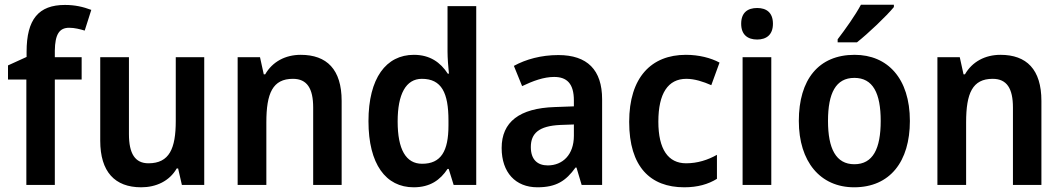

<svg xmlns="http://www.w3.org/2000/svg" viewBox="-20 -786 4514 816"><path d="M327 -448V-543H213V-571C214 -640 232 -668 274 -668C297 -668 320 -662 340 -656L368 -744C333 -757 299 -765 256 -765C144 -765 93 -704 93 -566V-544L14 -508V-448H92V0H213V-448Z M848 -543H727V-272C727 -155 700 -92 611 -92C554 -92 528 -133 528 -216V-543H406V-188C406 -56 468 10 580 10C643 10 700 -16 731 -70H737L753 0H848Z M1258 -553C1193 -553 1138 -524 1107 -470H1101L1085 -543H990V0H1112V-266C1112 -390 1139 -451 1225 -451C1285 -451 1311 -410 1311 -329V0H1432V-357C1432 -491 1369 -553 1258 -553Z M1738 10C1808 10 1851 -21 1882 -68H1887L1908 0H2004V-760H1882V-567C1882 -540 1885 -500 1888 -473H1883C1852 -521 1807 -553 1739 -553C1621 -553 1546 -454 1546 -271C1546 -88 1620 10 1738 10ZM1774 -90C1705 -90 1670 -151 1670 -270C1670 -386 1705 -451 1773 -451C1857 -451 1886 -391 1886 -274V-253C1886 -143 1854 -90 1774 -90Z M2353 -552C2280 -552 2215 -534 2164 -506L2199 -420C2245 -442 2291 -459 2335 -459C2389 -459 2419 -431 2419 -359V-334L2337 -331C2188 -326 2112 -268 2112 -157C2112 -53 2171 10 2264 10C2344 10 2385 -17 2426 -74H2430L2452 0H2539V-364C2539 -489 2476 -552 2353 -552ZM2362 -255 2419 -257V-209C2419 -128 2371 -83 2308 -83C2264 -83 2236 -108 2236 -161C2236 -219 2270 -251 2362 -255Z M2888 10C2945 10 2990 -3 3027 -26V-128C2988 -106 2944 -92 2896 -92C2820 -92 2778 -151 2778 -269C2778 -389 2819 -451 2897 -451C2932 -451 2969 -439 3003 -424L3038 -520C3001 -540 2950 -553 2895 -553C2748 -553 2654 -457 2654 -268C2654 -77 2744 10 2888 10Z M3198 -752C3158 -752 3130 -733 3130 -685C3130 -638 3158 -618 3198 -618C3237 -618 3265 -638 3265 -685C3265 -733 3237 -752 3198 -752ZM3258 -543H3136V0H3258Z M3779 -756V-766H3639C3615 -721 3573 -662 3540 -619V-606H3622C3669 -643 3748 -718 3779 -756ZM3847 -272C3847 -453 3752 -553 3612 -553C3459 -553 3375 -448 3375 -272C3375 -99 3466 10 3610 10C3763 10 3847 -100 3847 -272ZM3499 -272C3499 -390 3532 -455 3611 -455C3690 -455 3723 -390 3723 -272C3723 -154 3690 -88 3611 -88C3533 -88 3499 -154 3499 -272Z M4232 -553C4167 -553 4112 -524 4081 -470H4075L4059 -543H3964V0H4086V-266C4086 -390 4113 -451 4199 -451C4259 -451 4285 -410 4285 -329V0H4406V-357C4406 -491 4343 -553 4232 -553Z"/></svg>

Font: Noto Sans Lao Looped SemiCondensed SemiBold
Style: Regular
Weight: 600
Width: 4
Designer: Mark Frömberg, Ben Mitchell
Foundry: The Fontpad Ltd
Version: Version 1.002